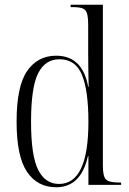

<svg xmlns="http://www.w3.org/2000/svg" viewBox="-20 -780 546 810"><path d="M217 10Q138 10 94 -55Q50 -120 50 -267Q50 -416 94.5 -480.5Q139 -545 217 -545Q328 -545 352 -414H354Q353 -459 352.5 -494.5Q352 -530 352 -556V-672Q352 -707 347 -723.5Q342 -740 327.5 -745Q313 -750 286 -750H278V-760H414V-81Q414 -36 427 -23Q440 -10 481 -10H491V0H353V-122H351Q322 10 217 10ZM229 -4Q353 -4 353 -266Q353 -397 326 -463.5Q299 -530 231 -530Q171 -530 141 -471Q111 -412 111 -266Q111 -123 141 -63.5Q171 -4 229 -4Z"/></svg>

Font: Noto Serif Display Condensed Light
Style: Regular
Weight: 300
Width: 3
Designer: Monotype Design Team
Foundry: Monotype Imaging Inc.
Version: Version 2.009